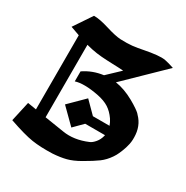

<svg xmlns="http://www.w3.org/2000/svg" viewBox="-185 -976 1091 1129"><g transform="rotate(30 360.5 -412.0)"><path d="M131.3 -823.7Q169.9 -824.2 234.4 -804.2Q298.8 -784.2 335 -782.2Q381.8 -780.3 414.6 -783.9Q447.3 -787.6 488 -795.9Q528.8 -804.2 567.9 -808.1Q601.1 -811.5 624 -807.4Q647 -803.2 686 -790L438.5 -549.3Q499 -540.5 564.9 -503.9Q584 -492.7 590.3 -489Q596.7 -485.4 612.8 -474.4Q628.9 -463.4 637 -455.6Q645 -447.8 655.8 -434.6Q666.5 -421.4 673.8 -407.2Q689.5 -376.5 692.4 -340.3Q695.3 -304.2 689.5 -276.4Q683.6 -248.5 672.6 -221.4Q661.6 -194.3 654.8 -182.4Q647.9 -170.4 644 -165Q620.1 -129.9 589.4 -106.9Q558.6 -84 499 -49.8Q452.1 -22.9 414.3 -13.2Q376.5 -3.4 325.2 0Q244.1 2.9 186.8 -5.9Q129.4 -14.6 22 -51.8L51.8 -186Q61 -184.6 110.8 -176.3V-679.7Q72.3 -692.9 49.3 -701.7ZM244.1 -287.1 344.2 -386.2 420.9 -309.1H533.7Q527.3 -328.6 514.2 -348.1Q490.2 -382.8 460.2 -402.1Q430.2 -421.4 381.8 -431.2Q280.3 -450.7 226.1 -433.1V-501Q284.7 -541 356.9 -550.3L440.9 -629.9Q411.1 -632.3 368.2 -633.5Q325.2 -634.8 291 -637.5Q256.8 -640.1 219.2 -647.9Q201.2 -651.9 183.1 -656.7V-164.6Q275.4 -150.4 314 -144Q392.6 -130.9 480 -168Q496.6 -174.8 513.4 -195.1Q530.3 -215.3 537.1 -243.2Q537.1 -244.1 537.6 -245.6Q538.1 -247.1 538.1 -248H403.8L344.2 -188Z"/></g></svg>

Font: KJV1611
Style: Regular
Weight: 400
Version: Version 3.6.1